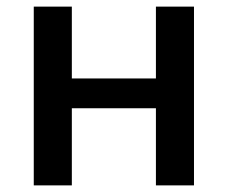

<svg xmlns="http://www.w3.org/2000/svg" viewBox="-20 -560 688 580"><path d="M82 0H197V-233H451V0H566V-540H451V-323H197V-540H82Z"/></svg>

Font: OpenSansMMV
Style: Semibold
Weight: 600
Designer: Steve Matteson
Foundry: Ascender Corporation
Version: Version 6.000